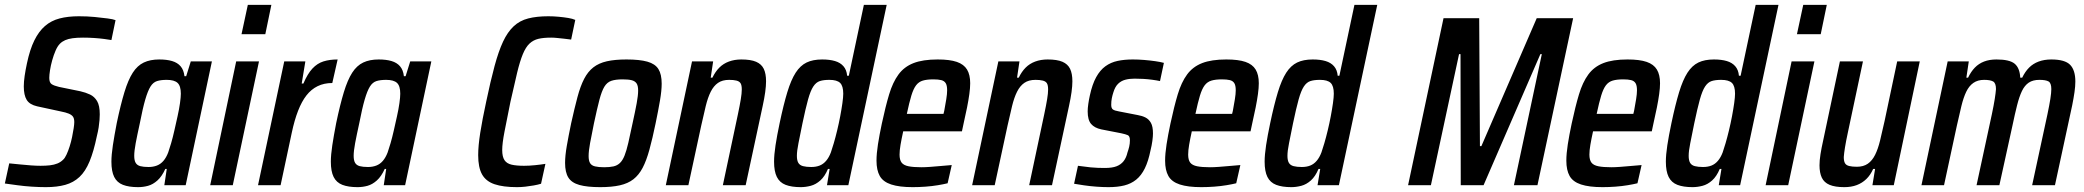

<svg xmlns="http://www.w3.org/2000/svg" viewBox="-27 -763 8586 791"><path d="M162 8Q135 8 104 6Q73 4 44 0Q15 -4 -7 -7L11 -90Q33 -88 56.5 -85.5Q80 -83 102 -81.5Q124 -80 140 -80Q162 -80 179 -82Q196 -84 209.5 -89.5Q223 -95 233 -105Q240 -111 247 -126Q254 -141 260 -160Q266 -179 270 -198.5Q274 -218 276.5 -234.5Q279 -251 279 -260Q279 -275 273.5 -282.5Q268 -290 256 -295Q244 -300 223 -304L126 -325Q95 -332 83 -351.5Q71 -371 71 -407Q71 -426 74.5 -450Q78 -474 84 -502Q96 -559 114.5 -596.5Q133 -634 158.5 -656Q184 -678 218.5 -687Q253 -696 298 -696Q333 -696 363.5 -693Q394 -690 416.5 -687Q439 -684 449 -680L432 -598Q421 -600 402 -602.5Q383 -605 360.5 -606.5Q338 -608 315 -608Q290 -608 272 -605.5Q254 -603 241.5 -597.5Q229 -592 220 -583Q210 -573 202 -554.5Q194 -536 188 -514.5Q182 -493 179 -473.5Q176 -454 176 -442Q176 -423 185.5 -416.5Q195 -410 216 -405L304 -387Q326 -382 344 -373.5Q362 -365 373 -346.5Q384 -328 384 -292Q384 -282 383 -268.5Q382 -255 379.5 -238.5Q377 -222 372 -202Q359 -139 342 -98Q325 -57 300.5 -34Q276 -11 242 -1.5Q208 8 162 8Z M542 8Q504 8 479.5 -1.5Q455 -11 443.5 -34Q432 -57 432 -97Q432 -125 438 -164.5Q444 -204 454 -256Q470 -332 485.5 -383Q501 -434 520 -463.5Q539 -493 565.5 -505.5Q592 -518 629 -518Q660 -518 682 -511.5Q704 -505 717 -490Q730 -475 733 -449H740L759 -510H846L738 0H650L660 -67H654Q640 -36 621.5 -19.5Q603 -3 583 2.5Q563 8 542 8ZM585 -75Q604 -75 619.5 -81Q635 -87 646.5 -100.5Q658 -114 666 -135Q671 -149 678 -173Q685 -197 691.5 -226Q698 -255 704.5 -284Q711 -313 714.5 -338Q718 -363 718 -377Q718 -409 704.5 -421.5Q691 -434 660 -434Q636 -434 620 -429Q604 -424 593 -406.5Q582 -389 571.5 -353Q561 -317 549 -255Q538 -205 532 -173Q526 -141 526 -121Q526 -102 532 -92Q538 -82 551 -78.5Q564 -75 585 -75Z M968 -622 994 -743H1091L1066 -622ZM839 0 946 -510H1040L932 0Z M1036 0 1144 -510H1231L1216 -419H1223Q1240 -459 1260 -480.5Q1280 -502 1305.5 -510Q1331 -518 1364 -518L1342 -421Q1308 -421 1281.5 -408Q1255 -395 1235.5 -370Q1216 -345 1201 -306.5Q1186 -268 1175 -216L1129 0Z M1446 8Q1408 8 1383.5 -1.5Q1359 -11 1347.5 -34Q1336 -57 1336 -97Q1336 -125 1342 -164.5Q1348 -204 1358 -256Q1374 -332 1389.5 -383Q1405 -434 1424 -463.5Q1443 -493 1469.5 -505.5Q1496 -518 1533 -518Q1564 -518 1586 -511.5Q1608 -505 1621 -490Q1634 -475 1637 -449H1644L1663 -510H1750L1642 0H1554L1564 -67H1558Q1544 -36 1525.5 -19.5Q1507 -3 1487 2.5Q1467 8 1446 8ZM1489 -75Q1508 -75 1523.5 -81Q1539 -87 1550.5 -100.5Q1562 -114 1570 -135Q1575 -149 1582 -173Q1589 -197 1595.5 -226Q1602 -255 1608.5 -284Q1615 -313 1618.5 -338Q1622 -363 1622 -377Q1622 -409 1608.5 -421.5Q1595 -434 1564 -434Q1540 -434 1524 -429Q1508 -424 1497 -406.5Q1486 -389 1475.5 -353Q1465 -317 1453 -255Q1442 -205 1436 -173Q1430 -141 1430 -121Q1430 -102 1436 -92Q1442 -82 1455 -78.5Q1468 -75 1489 -75Z M2103 8Q2046 8 2010.5 -4Q1975 -16 1959 -44.5Q1943 -73 1943 -124Q1943 -162 1951.5 -216Q1960 -270 1976 -344Q1994 -430 2010.5 -491Q2027 -552 2045.5 -591.5Q2064 -631 2089 -654.5Q2114 -678 2149 -687Q2184 -696 2232 -696Q2253 -696 2274.5 -694Q2296 -692 2314 -689Q2332 -686 2343 -681L2326 -600Q2312 -602 2297.5 -603.5Q2283 -605 2269 -606.5Q2255 -608 2244 -608Q2212 -608 2191 -603Q2170 -598 2154.5 -583.5Q2139 -569 2127 -540Q2115 -511 2103.5 -463.5Q2092 -416 2076 -344Q2061 -270 2051.5 -221Q2042 -172 2042 -145Q2042 -117 2051.5 -103Q2061 -89 2081 -84.5Q2101 -80 2132 -80Q2153 -80 2177.5 -82.5Q2202 -85 2220 -88L2202 -6Q2189 -2 2172 1Q2155 4 2137.5 6Q2120 8 2103 8Z M2446 8Q2392 8 2360 -1Q2328 -10 2314.5 -31.5Q2301 -53 2301 -92Q2301 -121 2308 -161.5Q2315 -202 2326 -255Q2340 -318 2352 -363Q2364 -408 2379.5 -438Q2395 -468 2417.5 -485.5Q2440 -503 2473 -510.5Q2506 -518 2554 -518Q2608 -518 2640 -509Q2672 -500 2685.5 -478.5Q2699 -457 2699 -418Q2699 -390 2692 -349Q2685 -308 2674 -255Q2661 -192 2648.5 -146.5Q2636 -101 2620.5 -71.5Q2605 -42 2582.5 -24.5Q2560 -7 2526.5 0.5Q2493 8 2446 8ZM2462 -74Q2485 -74 2500.5 -77.5Q2516 -81 2527 -91.5Q2538 -102 2546 -122Q2554 -142 2561.5 -174.5Q2569 -207 2579 -255Q2590 -305 2596 -337.5Q2602 -370 2602 -390Q2602 -410 2595.5 -419.5Q2589 -429 2575.5 -432.5Q2562 -436 2538 -436Q2509 -436 2491.5 -430Q2474 -424 2463 -406Q2452 -388 2442.5 -352Q2433 -316 2420 -255Q2410 -206 2404 -173.5Q2398 -141 2398 -120Q2398 -101 2404 -91Q2410 -81 2424.5 -77.5Q2439 -74 2462 -74Z M2716 0 2824 -510H2911L2901 -443H2908Q2920 -468 2936.5 -484.5Q2953 -501 2976 -509.5Q2999 -518 3027 -518Q3066 -518 3088 -508.5Q3110 -499 3119.5 -479.5Q3129 -460 3129 -428Q3129 -409 3125.5 -383.5Q3122 -358 3115 -326L3045 0H2951L3013 -292Q3021 -330 3025 -354.5Q3029 -379 3029 -394Q3029 -412 3024 -420Q3019 -428 3007 -431Q2995 -434 2977 -434Q2949 -434 2931 -421.5Q2913 -409 2901 -385Q2889 -361 2880.5 -326Q2872 -291 2862 -246L2809 0Z M3272 8Q3234 8 3209.5 -1.5Q3185 -11 3173.5 -34Q3162 -57 3162 -97Q3162 -125 3168 -164.5Q3174 -204 3185 -256Q3201 -332 3216.5 -383Q3232 -434 3251 -463.5Q3270 -493 3296 -505.5Q3322 -518 3360 -518Q3391 -518 3413 -511.5Q3435 -505 3448 -490Q3461 -475 3463 -451H3470L3532 -743H3626L3468 0H3380L3391 -67H3384Q3371 -36 3352.5 -19.5Q3334 -3 3313 2.5Q3292 8 3272 8ZM3315 -75Q3335 -75 3350 -81Q3365 -87 3376.5 -100.5Q3388 -114 3396 -135Q3401 -149 3408 -173Q3415 -197 3422 -226Q3429 -255 3434.5 -284Q3440 -313 3443.5 -338Q3447 -363 3447 -377Q3447 -409 3434 -421.5Q3421 -434 3390 -434Q3366 -434 3350.5 -429Q3335 -424 3323.5 -406.5Q3312 -389 3302 -353Q3292 -317 3279 -255Q3269 -205 3262.5 -173Q3256 -141 3256 -121Q3256 -102 3262 -92Q3268 -82 3281.5 -78.5Q3295 -75 3315 -75Z M3733 8Q3678 8 3644.5 -3Q3611 -14 3597.5 -38Q3584 -62 3584 -101Q3584 -130 3590 -168.5Q3596 -207 3606 -254Q3621 -324 3636 -374Q3651 -424 3674.5 -456Q3698 -488 3736.5 -503Q3775 -518 3836 -518Q3886 -518 3915 -508Q3944 -498 3957 -476.5Q3970 -455 3970 -420Q3970 -401 3966.5 -375.5Q3963 -350 3957 -320Q3951 -290 3943 -255L3936 -222H3694Q3687 -190 3683 -166.5Q3679 -143 3679 -126Q3679 -104 3687.5 -93Q3696 -82 3716 -78Q3736 -74 3769 -74Q3785 -74 3805 -75.5Q3825 -77 3847.5 -79Q3870 -81 3894 -83L3877 -8Q3861 -4 3837 0Q3813 4 3786 6Q3759 8 3733 8ZM3709 -294H3860L3863 -306Q3868 -333 3871.5 -354.5Q3875 -376 3875 -391Q3875 -411 3869 -420.5Q3863 -430 3850.5 -433Q3838 -436 3818 -436Q3792 -436 3775 -431Q3758 -426 3747 -411.5Q3736 -397 3727.5 -369Q3719 -341 3709 -294Z M3978 0 4086 -510H4173L4163 -443H4170Q4182 -468 4198.5 -484.5Q4215 -501 4238 -509.5Q4261 -518 4289 -518Q4328 -518 4350 -508.5Q4372 -499 4381.5 -479.5Q4391 -460 4391 -428Q4391 -409 4387.5 -383.5Q4384 -358 4377 -326L4307 0H4213L4275 -292Q4283 -330 4287 -354.5Q4291 -379 4291 -394Q4291 -412 4286 -420Q4281 -428 4269 -431Q4257 -434 4239 -434Q4211 -434 4193 -421.5Q4175 -409 4163 -385Q4151 -361 4142.5 -326Q4134 -291 4124 -246L4071 0Z M4540 8Q4516 8 4489.5 6Q4463 4 4439 0.5Q4415 -3 4398 -6L4414 -80Q4424 -79 4438 -77Q4452 -75 4466.5 -73.5Q4481 -72 4496.5 -71.5Q4512 -71 4525 -71Q4555 -71 4573 -78Q4591 -85 4602 -99Q4613 -113 4618 -135Q4622 -146 4625 -158.5Q4628 -171 4628 -185Q4628 -202 4619.5 -206Q4611 -210 4592 -214L4510 -230Q4482 -236 4468 -252.5Q4454 -269 4454 -304Q4454 -317 4456.5 -334.5Q4459 -352 4463 -370Q4473 -416 4489 -445Q4505 -474 4527 -490Q4549 -506 4577 -512Q4605 -518 4640 -518Q4663 -518 4687 -516Q4711 -514 4732 -511Q4753 -508 4768 -504L4752 -429Q4738 -432 4719.5 -434.5Q4701 -437 4682.5 -438Q4664 -439 4647 -439Q4626 -439 4609 -434.5Q4592 -430 4579.5 -418Q4567 -406 4560 -383Q4556 -371 4553.5 -358.5Q4551 -346 4551 -331Q4551 -317 4558 -312Q4565 -307 4583 -304L4660 -289Q4678 -286 4692 -279Q4706 -272 4714.5 -257Q4723 -242 4723 -213Q4723 -201 4720.5 -182.5Q4718 -164 4713 -144Q4704 -99 4689.5 -69.5Q4675 -40 4654 -23Q4633 -6 4605 1Q4577 8 4540 8Z M4922 8Q4867 8 4833.5 -3Q4800 -14 4786.5 -38Q4773 -62 4773 -101Q4773 -130 4779 -168.5Q4785 -207 4795 -254Q4810 -324 4825 -374Q4840 -424 4863.5 -456Q4887 -488 4925.5 -503Q4964 -518 5025 -518Q5075 -518 5104 -508Q5133 -498 5146 -476.5Q5159 -455 5159 -420Q5159 -401 5155.5 -375.5Q5152 -350 5146 -320Q5140 -290 5132 -255L5125 -222H4883Q4876 -190 4872 -166.5Q4868 -143 4868 -126Q4868 -104 4876.5 -93Q4885 -82 4905 -78Q4925 -74 4958 -74Q4974 -74 4994 -75.5Q5014 -77 5036.5 -79Q5059 -81 5083 -83L5066 -8Q5050 -4 5026 0Q5002 4 4975 6Q4948 8 4922 8ZM4898 -294H5049L5052 -306Q5057 -333 5060.5 -354.5Q5064 -376 5064 -391Q5064 -411 5058 -420.5Q5052 -430 5039.5 -433Q5027 -436 5007 -436Q4981 -436 4964 -431Q4947 -426 4936 -411.5Q4925 -397 4916.5 -369Q4908 -341 4898 -294Z M5293 8Q5255 8 5230.5 -1.5Q5206 -11 5194.5 -34Q5183 -57 5183 -97Q5183 -125 5189 -164.5Q5195 -204 5206 -256Q5222 -332 5237.5 -383Q5253 -434 5272 -463.5Q5291 -493 5317 -505.5Q5343 -518 5381 -518Q5412 -518 5434 -511.5Q5456 -505 5469 -490Q5482 -475 5484 -451H5491L5553 -743H5647L5489 0H5401L5412 -67H5405Q5392 -36 5373.5 -19.5Q5355 -3 5334 2.5Q5313 8 5293 8ZM5336 -75Q5356 -75 5371 -81Q5386 -87 5397.5 -100.5Q5409 -114 5417 -135Q5422 -149 5429 -173Q5436 -197 5443 -226Q5450 -255 5455.5 -284Q5461 -313 5464.5 -338Q5468 -363 5468 -377Q5468 -409 5455 -421.5Q5442 -434 5411 -434Q5387 -434 5371.5 -429Q5356 -424 5344.5 -406.5Q5333 -389 5323 -353Q5313 -317 5300 -255Q5290 -205 5283.5 -173Q5277 -141 5277 -121Q5277 -102 5283 -92Q5289 -82 5302.5 -78.5Q5316 -75 5336 -75Z M5774 0 5920 -688H6067L6070 -161H6076L6304 -688H6454L6307 0H6210L6325 -540H6319L6085 0H5991L5990 -540H5984L5868 0Z M6575 8Q6520 8 6486.5 -3Q6453 -14 6439.5 -38Q6426 -62 6426 -101Q6426 -130 6432 -168.5Q6438 -207 6448 -254Q6463 -324 6478 -374Q6493 -424 6516.5 -456Q6540 -488 6578.5 -503Q6617 -518 6678 -518Q6728 -518 6757 -508Q6786 -498 6799 -476.5Q6812 -455 6812 -420Q6812 -401 6808.5 -375.5Q6805 -350 6799 -320Q6793 -290 6785 -255L6778 -222H6536Q6529 -190 6525 -166.5Q6521 -143 6521 -126Q6521 -104 6529.5 -93Q6538 -82 6558 -78Q6578 -74 6611 -74Q6627 -74 6647 -75.5Q6667 -77 6689.5 -79Q6712 -81 6736 -83L6719 -8Q6703 -4 6679 0Q6655 4 6628 6Q6601 8 6575 8ZM6551 -294H6702L6705 -306Q6710 -333 6713.5 -354.5Q6717 -376 6717 -391Q6717 -411 6711 -420.5Q6705 -430 6692.5 -433Q6680 -436 6660 -436Q6634 -436 6617 -431Q6600 -426 6589 -411.5Q6578 -397 6569.5 -369Q6561 -341 6551 -294Z M6946 8Q6908 8 6883.5 -1.5Q6859 -11 6847.5 -34Q6836 -57 6836 -97Q6836 -125 6842 -164.5Q6848 -204 6859 -256Q6875 -332 6890.5 -383Q6906 -434 6925 -463.5Q6944 -493 6970 -505.5Q6996 -518 7034 -518Q7065 -518 7087 -511.5Q7109 -505 7122 -490Q7135 -475 7137 -451H7144L7206 -743H7300L7142 0H7054L7065 -67H7058Q7045 -36 7026.5 -19.5Q7008 -3 6987 2.5Q6966 8 6946 8ZM6989 -75Q7009 -75 7024 -81Q7039 -87 7050.5 -100.5Q7062 -114 7070 -135Q7075 -149 7082 -173Q7089 -197 7096 -226Q7103 -255 7108.5 -284Q7114 -313 7117.5 -338Q7121 -363 7121 -377Q7121 -409 7108 -421.5Q7095 -434 7064 -434Q7040 -434 7024.5 -429Q7009 -424 6997.5 -406.5Q6986 -389 6976 -353Q6966 -317 6953 -255Q6943 -205 6936.5 -173Q6930 -141 6930 -121Q6930 -102 6936 -92Q6942 -82 6955.5 -78.5Q6969 -75 6989 -75Z M7376 -622 7402 -743H7499L7474 -622ZM7247 0 7354 -510H7448L7340 0Z M7571 8Q7533 8 7510.5 -1.5Q7488 -11 7478.5 -31Q7469 -51 7469 -82Q7469 -102 7473 -127.5Q7477 -153 7484 -184L7553 -510H7648L7586 -218Q7578 -181 7574 -156Q7570 -131 7569 -116Q7569 -99 7574 -90.5Q7579 -82 7591.5 -79Q7604 -76 7623 -76Q7650 -76 7668 -88.5Q7686 -101 7698 -125Q7710 -149 7718.5 -184Q7727 -219 7737 -264L7789 -510H7882L7775 0H7687L7698 -67H7690Q7679 -42 7662 -25.5Q7645 -9 7622.5 -0.5Q7600 8 7571 8Z M7889 0 7997 -510H8084L8074 -443H8081Q8093 -468 8109 -484.5Q8125 -501 8147 -509.5Q8169 -518 8198 -518Q8252 -518 8273 -500.5Q8294 -483 8296 -443H8304Q8316 -468 8332.5 -484.5Q8349 -501 8372 -509.5Q8395 -518 8424 -518Q8480 -518 8501.5 -496Q8523 -474 8523 -427Q8523 -408 8519.5 -383.5Q8516 -359 8510 -329L8439 0H8345L8408 -292Q8416 -330 8420 -355.5Q8424 -381 8424 -396Q8424 -421 8412.5 -427.5Q8401 -434 8375 -434Q8348 -434 8331 -422.5Q8314 -411 8303 -388Q8292 -365 8283 -329.5Q8274 -294 8264 -246L8210 0H8116L8179 -292Q8187 -330 8191 -355.5Q8195 -381 8196 -396Q8196 -421 8184 -427.5Q8172 -434 8147 -434Q8121 -434 8103 -421.5Q8085 -409 8073.5 -385Q8062 -361 8053.5 -326Q8045 -291 8035 -246L7982 0Z"/></svg>

Font: Saira Condensed Medium
Style: Italic
Weight: 500
Width: 3
Italic angle: -12°
Designer: Hector Gatti with collaboration of the Omnibus-Type team
Foundry: Omnibus-Type
Version: Version 1.101